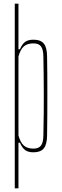

<svg xmlns="http://www.w3.org/2000/svg" viewBox="-20 -820 336 1040"><path d="M60 200V-800H80V-553H88Q99.5 -581 116 -593Q132.5 -605 161 -605Q200 -605 217.2 -584Q234.5 -563 235 -514Q236 -474 236.2 -421.2Q236.5 -368.5 236.5 -310.2Q236.5 -252 236.2 -194.2Q236 -136.5 235 -86Q234.5 -37.5 217.2 -16.2Q200 5 161 5Q132.5 5 116 -7.2Q99.5 -19.5 88 -47H80V200ZM161 -15Q189.5 -15 202 -31.5Q214.5 -48 215 -86Q216.5 -154.5 217 -211.2Q217.5 -268 217.2 -317.8Q217 -367.5 216.5 -415.2Q216 -463 215 -514Q214.5 -552.5 202 -568.8Q189.5 -585 161 -585Q128 -585 109.2 -568.8Q90.5 -552.5 80 -514V-86Q90.5 -48 109.2 -31.5Q128 -15 161 -15Z"/></svg>

Font: Big Shoulders Thin
Style: Regular
Weight: 100
Designer: Patric King
Foundry: XO Type Co
Version: Version 2.002